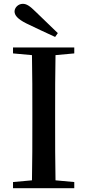

<svg xmlns="http://www.w3.org/2000/svg" viewBox="-20 -983 457 1003"><path d="M282 -810C243 -848 204 -886 167 -921C135 -953 118 -963 99 -963C75 -963 56 -943 56 -923C56 -904 71 -884 117 -861C167 -837 217 -813 268 -790ZM48 -704 147 -695C149 -595 149 -495 149 -393V-342C149 -241 149 -140 147 -41L48 -32V0H368V-32L270 -41C268 -141 268 -242 268 -343V-393C268 -494 268 -596 270 -695L368 -704V-735H48Z"/></svg>

Font: GenKiMin2 TW SB
Style: Regular
Weight: 600
Version: Version 2.100;PS 2.1;hotconv 16.6.51;makeotf.lib2.5.65220 DE